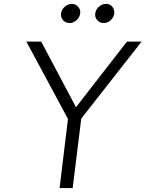

<svg xmlns="http://www.w3.org/2000/svg" viewBox="-20 -963 745 983"><path d="M336 -845Q316 -845 303 -859.5Q290 -874 292.5 -894Q295 -914 311.5 -928.5Q328 -943 348 -943Q367 -943 380 -928.5Q393 -914 390.5 -894Q388 -874 371.5 -859.5Q355 -845 336 -845ZM511 -845Q491 -845 478 -859.5Q465 -874 467.5 -894Q470 -914 486.5 -928.5Q503 -943 523 -943Q536 -943 546 -936.5Q556 -930 561 -918.5Q566 -907 565 -894Q564 -886 560.5 -878.5Q557 -871 552 -865Q547 -859 540.5 -854.5Q534 -850 526 -847.5Q518 -845 511 -845ZM705 -750 396 -356 352 0H285L328 -354L115 -750H191L369 -414L630 -750Z"/></svg>

Font: Orkney Light
Style: LightItalic
Weight: 300
Designer: Samuel Oakes and Alfredo Marco Pradil
Foundry: Alfredo Marco Pradil
Version: 1.0; ttfautohint (v1.5)